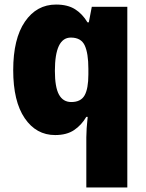

<svg xmlns="http://www.w3.org/2000/svg" viewBox="-20 -583 639 843"><path d="M359 20Q359 -15 365 -70H359Q338 -34 305.5 -12Q273 10 222 10Q139 10 88.5 -64Q38 -138 38 -275Q38 -413 89.5 -488Q141 -563 226 -563Q277 -563 309.5 -542.5Q342 -522 364 -485H370L383 -553H539V240H359ZM293 -135Q335 -135 351.5 -164.5Q368 -194 368 -256V-281Q368 -349 352 -383.5Q336 -418 291 -418Q221 -418 221 -272Q221 -200 239 -167.5Q257 -135 293 -135Z"/></svg>

Font: Noto Sans Tamil SemiCondensed Black
Style: Regular
Weight: 900
Width: 4
Designer: Jelle Bosma - Monotype Design Team
Foundry: Monotype Imaging Inc.
Version: Version 2.004; ttfautohint (v1.8.4.7-5d5b)